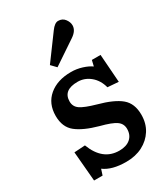

<svg xmlns="http://www.w3.org/2000/svg" viewBox="-195 -872 857 977"><g transform="rotate(-30 233.5 -383.5)"><path d="M62 14 47 -160 111 -164Q153 -53 250 -53Q292 -53 315.5 -73.5Q339 -94 339 -130Q339 -160 314.5 -177.5Q290 -195 224 -212Q141 -235 99 -268.5Q57 -302 57 -368Q57 -440 106 -481.5Q155 -523 236 -523Q269 -523 300.5 -513Q332 -503 351 -489L359 -523H410L422 -358L358 -363Q346 -409 313.5 -436Q281 -463 240 -463Q155 -463 155 -396Q155 -366 179.5 -349Q204 -332 268 -314Q357 -290 397.5 -256Q438 -222 438 -156Q438 -105 414 -67Q390 -29 348.5 -7.5Q307 14 252 14Q169 14 123 -20L112 14ZM189 -578 161 -607 267 -751Q289 -781 309 -781Q334 -781 348 -762.5Q362 -744 362 -725Q362 -694 326 -670Z"/></g></svg>

Font: Literata Medium
Style: Regular
Weight: 500
Designer: Latin by Veronika Burian and Jose Scaglione. Greek by Irene Vlachou. Cyrillic by Vera Evstafieva.
Foundry: TypeTogether
Version: Version 3.103; ttfautohint (v1.8.4.7-5d5b);gftools[0.9.29]